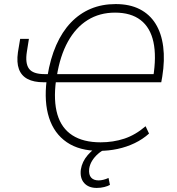

<svg xmlns="http://www.w3.org/2000/svg" viewBox="-20 -733 869 943"><path d="M467 8Q370 8 308 -34.5Q246 -77 221 -154.5Q196 -232 209 -338L217 -329H194Q146 -329 115.5 -345Q85 -361 73 -393.5Q61 -426 68 -476L79 -542H122L112 -479Q103 -422 122.5 -395.5Q142 -369 199 -369H224L213 -359Q227 -445 256 -511Q285 -577 328 -622Q371 -667 426 -690Q481 -713 548 -713Q617 -713 666 -688Q715 -663 744 -616.5Q773 -570 781.5 -504Q790 -438 777 -357L772 -329H246L255 -337Q242 -238 262 -170.5Q282 -103 335.5 -68.5Q389 -34 474 -34Q536 -34 590.5 -52Q645 -70 695 -113L712 -77Q681 -49 641.5 -30Q602 -11 557.5 -1.5Q513 8 467 8ZM545 -671Q469 -671 410.5 -634.5Q352 -598 313.5 -528.5Q275 -459 259 -359L252 -369H745L732 -352Q749 -456 733.5 -527Q718 -598 670.5 -634.5Q623 -671 545 -671ZM455 190Q415 190 393.5 166Q372 142 377 100Q383 61 411 28.5Q439 -4 482 -27L497 0Q478 8 461 23Q444 38 432.5 56.5Q421 75 418 96Q415 125 427.5 139Q440 153 464 153Q475 153 487.5 150Q500 147 513 141L520 175Q510 181 492.5 185.5Q475 190 455 190Z"/></svg>

Font: Nunito Sans 10pt SemiCondensed ExtraLight
Style: Italic
Weight: 250
Width: 4
Italic angle: -9°
Designer: Vernon Adams
Foundry: Vernon Adams
Version: Version 3.101;gftools[0.9.27]